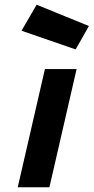

<svg xmlns="http://www.w3.org/2000/svg" viewBox="-20 -792 396 812"><path d="M55 0 170 -500H304L189 0ZM135 -772 356 -682 300 -583 71 -662Z"/></svg>

Font: Titillium Web
Style: Bold Italic
Weight: 700
Italic angle: -13°
Version: Version 1.002;PS 57.000;hotconv 1.0.70;makeotf.lib2.5.55311